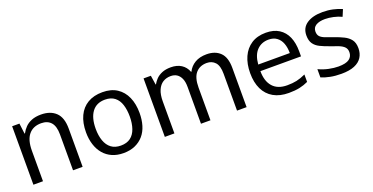

<svg xmlns="http://www.w3.org/2000/svg" viewBox="-25 -1097 3215 1657"><g transform="rotate(-20 1582.0 -268.5)"><path d="M348 -547Q434 -547 483.5 -500Q533 -453 533 -351V0H445V-329Q445 -405 413.5 -440.5Q382 -476 324 -476Q250 -476 209.5 -427Q169 -378 169 -280V0H81V-537H148L160 -441H164Q179 -470 202.5 -494Q226 -518 262 -532.5Q298 -547 348 -547Z M1154 -269Q1154 -207 1138.5 -155.5Q1123 -104 1091.5 -67.5Q1060 -31 1014 -10.5Q968 10 907 10Q849 10 803.5 -10Q758 -30 726.5 -67Q695 -104 678.5 -155.5Q662 -207 662 -269Q662 -356 691.5 -418.5Q721 -481 777 -514Q833 -547 912 -547Q992 -547 1045.5 -512Q1099 -477 1126.5 -414.5Q1154 -352 1154 -269ZM751 -269Q751 -206 768 -158.5Q785 -111 819.5 -85Q854 -59 907 -59Q962 -59 996.5 -85Q1031 -111 1047.5 -159Q1064 -207 1064 -269Q1064 -330 1049 -377.5Q1034 -425 1000 -452Q966 -479 911 -479Q833 -479 792 -424Q751 -369 751 -269Z M1869 -547Q1947 -547 1993 -502.5Q2039 -458 2039 -361V0H1951V-338Q1951 -412 1921.5 -444Q1892 -476 1845 -476Q1781 -476 1744 -433.5Q1707 -391 1707 -300V0H1620V-338Q1620 -387 1606 -417Q1592 -447 1569 -461.5Q1546 -476 1514 -476Q1473 -476 1442 -456.5Q1411 -437 1393.5 -396.5Q1376 -356 1376 -294V0H1288V-537H1355L1368 -452H1371Q1384 -476 1405 -497.5Q1426 -519 1459.5 -533Q1493 -547 1540 -547Q1597 -547 1636 -522Q1675 -497 1693 -450H1696Q1718 -495 1761.5 -521Q1805 -547 1869 -547Z M2413 -547Q2485 -547 2533.5 -516Q2582 -485 2606 -429.5Q2630 -374 2630 -298V-251H2257Q2257 -159 2302 -108Q2347 -57 2434 -57Q2483 -57 2520.5 -65Q2558 -73 2604 -94V-26Q2566 -8 2524 1Q2482 10 2425 10Q2342 10 2284.5 -23Q2227 -56 2197.5 -117.5Q2168 -179 2168 -264Q2168 -349 2196.5 -412.5Q2225 -476 2279.5 -511.5Q2334 -547 2413 -547ZM2415 -483Q2350 -483 2308 -440Q2266 -397 2259 -311H2549Q2549 -362 2534.5 -400.5Q2520 -439 2490 -461Q2460 -483 2415 -483Z M3120 -148Q3120 -101 3097.5 -65Q3075 -29 3028 -9.5Q2981 10 2908 10Q2852 10 2806.5 1Q2761 -8 2725 -23V-99Q2769 -78 2817 -68Q2865 -58 2905 -58Q2974 -58 3004.5 -80.5Q3035 -103 3035 -143Q3035 -172 3018 -190Q3001 -208 2968.5 -221Q2936 -234 2891 -249Q2845 -265 2809.5 -282.5Q2774 -300 2754.5 -328.5Q2735 -357 2735 -404Q2735 -474 2789 -510.5Q2843 -547 2934 -547Q2984 -547 3027.5 -537.5Q3071 -528 3110 -511L3084 -449Q3051 -465 3010 -474Q2969 -483 2934 -483Q2881 -483 2850.5 -464.5Q2820 -446 2820 -409Q2820 -379 2836 -362.5Q2852 -346 2882.5 -335Q2913 -324 2955 -309Q3001 -293 3038.5 -274.5Q3076 -256 3098 -227Q3120 -198 3120 -148Z"/></g></svg>

Font: Noto Sans Hebrew Thin
Style: Regular
Weight: 400
Version: Version 3.001